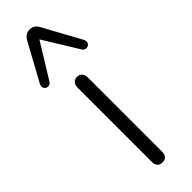

<svg xmlns="http://www.w3.org/2000/svg" viewBox="-283 -770 782 782"><g transform="rotate(-45 108.0 -379.0)"><path d="M79 -29V-455Q79 -471 87 -480Q95 -489 108 -489Q122 -489 130 -480Q138 -471 138 -455V-29Q138 4 108 4Q94 4 86.5 -4.5Q79 -13 79 -29ZM238 -563Q238 -555 232 -549.5Q226 -544 218 -544Q207 -544 201 -554L108 -705L15 -554Q9 -544 -2 -544Q-10 -544 -16 -549.5Q-22 -555 -22 -563Q-22 -569 -19 -575L69 -736Q83 -762 108 -762Q134 -762 147 -736L235 -575Q238 -569 238 -563Z"/></g></svg>

Font: SN Pro Light
Style: Regular
Weight: 300
Designer: Tobias Whetton
Foundry: Supernotes
Version: Version 1.002